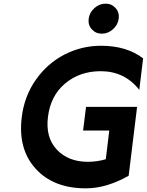

<svg xmlns="http://www.w3.org/2000/svg" viewBox="-20 -1010 802 1049"><path d="M597 -850Q570 -826 536.5 -826Q503 -826 481.5 -850Q460 -874 464.5 -908Q469 -942 496 -966Q523 -990 556.5 -990Q590 -990 611.5 -966Q633 -942 628.5 -908Q624 -874 597 -850ZM530 -621Q416 -621 336 -554Q256 -487 242 -371Q228 -259 290.5 -192.5Q353 -126 460 -126Q510 -126 558 -140L577 -297H434L450 -426H729L683 -50Q562 19 449 19Q272 19 174.5 -88.5Q77 -196 99 -371Q113 -485 176 -574.5Q239 -664 332.5 -712Q426 -760 532 -760Q672 -760 762 -691L741 -519Q661 -621 530 -621Z"/></svg>

Font: Orkney
Style: BoldItalic
Weight: 700
Designer: Samuel Oakes and Alfredo Marco Pradil
Foundry: Alfredo Marco Pradil
Version: 1.0; ttfautohint (v1.5)